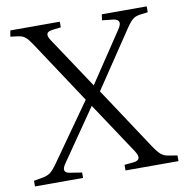

<svg xmlns="http://www.w3.org/2000/svg" viewBox="-80 -791 841 868"><g transform="rotate(-10 340.5 -357.0)"><path d="M11.2 0V-25.9L46.9 -32.2Q71.8 -36.1 86.2 -46.1Q100.6 -56.2 120.1 -84L305.2 -346.2L117.2 -630.9Q103.5 -650.9 97.4 -658.4Q91.3 -666 81.1 -672.6Q70.8 -679.2 56.2 -681.2L19 -686L23.9 -713.9H251V-688L210.9 -683.1Q169.4 -678.2 195.8 -639.2L352.1 -403.8L504.9 -632.8Q533.7 -674.3 492.2 -681.2L439.9 -687L443.8 -713.9H649.9V-687L611.8 -682.1Q592.8 -679.2 580.3 -669.4Q567.9 -659.7 549.8 -632.8L375 -372.1L565.9 -83Q584 -56.6 597.2 -45.9Q610.4 -35.2 632.8 -32.2L669.9 -25.9V0H426.8V-25.9L469.2 -29.8Q491.2 -32.7 494.4 -44.7Q497.6 -56.6 482.9 -79.1L327.1 -314L165 -79.1Q136.2 -38.6 179.2 -33.2L231.9 -24.9V0Z"/></g></svg>

Font: Literata Light
Style: Regular
Weight: 300
Designer: Latin by Veronika Burian and Jose Scaglione. Greek by Irene Vlachou. Cyrillic by Vera Evstafieva.
Foundry: TypeTogether
Version: Version 3.021